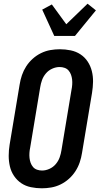

<svg xmlns="http://www.w3.org/2000/svg" viewBox="-20 -1009 540 1037"><path d="M206 8Q176 8 147 2Q118 -4 95 -19.5Q72 -35 56 -58.5Q40 -82 33.5 -110Q27 -138 27 -167.5Q27 -197 32 -228L86 -552Q90 -578 98.5 -603Q107 -628 121.5 -650.5Q136 -673 156.5 -691.5Q177 -710 201.5 -722Q226 -734 252 -738.5Q278 -743 303 -743Q333 -743 362 -737Q391 -731 414.5 -715.5Q438 -700 453.5 -676.5Q469 -653 476 -625Q483 -597 482.5 -567.5Q482 -538 477 -507L423 -183Q419 -157 410.5 -132Q402 -107 387.5 -84.5Q373 -62 352.5 -43.5Q332 -25 307.5 -13Q283 -1 257 3.5Q231 8 206 8ZM207 -88Q227 -88 247 -97Q267 -106 281 -122.5Q295 -139 302 -158.5Q309 -178 312 -198L366 -523Q369 -537 370 -551.5Q371 -566 369.5 -579.5Q368 -593 363.5 -605.5Q359 -618 350.5 -628Q342 -638 329 -642.5Q316 -647 302 -647Q282 -647 262 -638Q242 -629 228 -612.5Q214 -596 207 -576.5Q200 -557 197 -537L143 -212Q140 -198 139 -183.5Q138 -169 139.5 -155.5Q141 -142 145.5 -129.5Q150 -117 158.5 -107Q167 -97 180 -92.5Q193 -88 207 -88ZM273 -815 208 -957 260 -985 338 -878 453 -989 498 -953 385 -815Z"/></svg>

Font: Iosevka Curly
Style: Bold Italic
Weight: 700
Italic angle: -9°
Monospace: yes
Designer: Belleve Invis
Foundry: Belleve Invis
Version: Version 22.1.2; ttfautohint (v1.8.4)